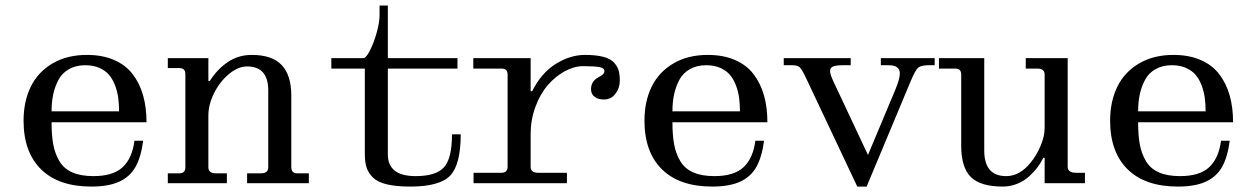

<svg xmlns="http://www.w3.org/2000/svg" viewBox="-20 -668 4567 700"><path d="M168 -262.2H414.1Q414.1 -289.1 410.9 -312Q407.7 -335 399.2 -357.4Q390.6 -379.9 377.2 -395.5Q363.8 -411.1 341.8 -420.7Q319.8 -430.2 291 -430.2Q256.8 -430.2 231.7 -416Q206.5 -401.9 193.4 -377.2Q180.2 -352.5 174.1 -324.2Q168 -295.9 168 -262.2ZM65.9 -228Q65.9 -297.9 92 -351.6Q118.2 -405.3 171.1 -436.5Q224.1 -467.8 296.9 -467.8Q353 -467.8 395.5 -449.5Q438 -431.2 463.6 -397.7Q489.3 -364.3 501.7 -320.3Q514.2 -276.4 514.2 -222.2H168Q168 -174.3 174.3 -140.6Q180.7 -106.9 197 -79.8Q213.4 -52.7 244.1 -39.3Q274.9 -25.9 320.8 -25.9Q392.1 -25.9 427 -58.3Q461.9 -90.8 470.2 -154.8H502Q494.1 -95.2 473.9 -59.3Q453.6 -23.4 414.6 -5.6Q375.5 12.2 313 12.2Q193.8 12.2 129.9 -50.5Q65.9 -113.3 65.9 -228Z M897.9 -467.8Q972.2 -467.8 1007.1 -430.7Q1042 -393.6 1042 -319.8V-58.1Q1042 -36.1 1064 -36.1H1106V0H880.9V-36.1H931.2Q958 -36.1 958 -58.1V-337.9Q958 -425.8 880.9 -425.8Q847.7 -425.8 814.5 -397.9Q781.2 -370.1 760.5 -328.4Q739.7 -286.6 739.7 -247.1V-58.1Q739.7 -36.1 767.1 -36.1H807.1V0H591.8V-36.1H633.8Q655.8 -36.1 655.8 -58.1V-397.9Q655.8 -419.9 633.8 -419.9H591.8V-456.1H739.7V-373H745.1Q771 -414.6 809.8 -441.2Q848.6 -467.8 897.9 -467.8Z M1476.1 12.2Q1424.8 12.2 1390.9 4.2Q1356.9 -3.9 1339.8 -20.8Q1322.8 -37.6 1316.4 -57.4Q1310.1 -77.1 1310.1 -106V-418H1188V-456.1H1304.7Q1314.5 -456.1 1328.6 -483.6Q1342.8 -511.2 1353.3 -548.8Q1363.8 -586.4 1363.8 -611.8V-647.9H1394V-456.1H1647.9V-418H1394V-105Q1394 -25.9 1495.6 -25.9Q1569.8 -25.9 1598.9 -58.3Q1627.9 -90.8 1627.9 -178.2H1659.7Q1659.7 -67.9 1621.3 -27.8Q1583 12.2 1476.1 12.2Z M1706.5 0V-38.1H1808.6Q1830.6 -38.1 1830.6 -60.1V-396Q1830.6 -418 1808.6 -418H1705.6V-456.1H1914.6V-335.9L1919.9 -335Q1953.6 -402.3 2006.3 -435.1Q2059.1 -467.8 2112.8 -467.8Q2152.8 -467.8 2179.2 -460.9Q2205.6 -454.1 2218.3 -440.2Q2231 -426.3 2235.4 -411.1Q2239.7 -396 2239.7 -374Q2239.7 -346.7 2223.6 -325.9Q2207.5 -305.2 2181.6 -305.2Q2161.1 -305.2 2147.9 -314.9Q2134.8 -324.7 2134.8 -342.8Q2134.8 -371.6 2161.6 -386.2Q2183.6 -396 2183.6 -409.2Q2183.6 -419.9 2166 -423.3Q2148.4 -426.8 2106 -426.8Q2072.8 -426.8 2038.6 -408Q2004.4 -389.2 1976.8 -357.2Q1949.2 -325.2 1931.9 -278.1Q1914.6 -231 1914.6 -179.2V-60.1Q1914.6 -38.1 1941.9 -38.1H2046.9V0Z M2431.6 -262.2H2677.7Q2677.7 -289.1 2674.6 -312Q2671.4 -335 2662.8 -357.4Q2654.3 -379.9 2640.9 -395.5Q2627.4 -411.1 2605.5 -420.7Q2583.5 -430.2 2554.7 -430.2Q2520.5 -430.2 2495.4 -416Q2470.2 -401.9 2457 -377.2Q2443.8 -352.5 2437.7 -324.2Q2431.6 -295.9 2431.6 -262.2ZM2329.6 -228Q2329.6 -297.9 2355.7 -351.6Q2381.8 -405.3 2434.8 -436.5Q2487.8 -467.8 2560.5 -467.8Q2616.7 -467.8 2659.2 -449.5Q2701.7 -431.2 2727.3 -397.7Q2752.9 -364.3 2765.4 -320.3Q2777.8 -276.4 2777.8 -222.2H2431.6Q2431.6 -174.3 2438 -140.6Q2444.3 -106.9 2460.7 -79.8Q2477.1 -52.7 2507.8 -39.3Q2538.6 -25.9 2584.5 -25.9Q2655.8 -25.9 2690.7 -58.3Q2725.6 -90.8 2733.9 -154.8H2765.6Q2757.8 -95.2 2737.5 -59.3Q2717.3 -23.4 2678.2 -5.6Q2639.2 12.2 2576.7 12.2Q2457.5 12.2 2393.6 -50.5Q2329.6 -113.3 2329.6 -228Z M3052.7 -430.2Q3027.8 -430.2 3017.1 -425.5Q3006.3 -420.9 3006.3 -409.2Q3006.3 -397 3017.6 -373L3144.5 -103L3243.7 -339.8Q3260.7 -380.9 3260.7 -399.9Q3260.7 -430.2 3220.7 -430.2H3191.4V-456.1H3387.7V-430.2H3365.7Q3337.9 -430.2 3327.4 -421.1Q3316.9 -412.1 3299.8 -371.1L3139.6 12.2H3105.5L2920.4 -379.9Q2904.8 -413.1 2896.7 -421.6Q2888.7 -430.2 2868.7 -430.2H2837.4V-456.1H3081.5V-430.2Z M3635.7 12.2Q3554.2 12.2 3519.3 -22.9Q3484.4 -58.1 3484.4 -136.2V-396Q3484.4 -418 3463.4 -418H3403.3V-456.1H3568.4V-119.1Q3568.4 -25.9 3648.4 -25.9Q3697.3 -25.9 3736.8 -74.2Q3758.3 -100.1 3773.4 -135.3Q3788.6 -170.4 3788.6 -202.1V-396Q3788.6 -418 3761.7 -418H3719.7V-456.1H3872.6V-60.1Q3872.6 -38.1 3903.3 -38.1H3935.5V0H3788.6V-92.8H3783.7Q3775.4 -75.2 3762.9 -58.6Q3750.5 -42 3732.2 -25.1Q3713.9 -8.3 3688.7 2Q3663.6 12.2 3635.7 12.2Z M4129.4 -262.2H4375.5Q4375.5 -289.1 4372.3 -312Q4369.1 -335 4360.6 -357.4Q4352.1 -379.9 4338.6 -395.5Q4325.2 -411.1 4303.2 -420.7Q4281.2 -430.2 4252.4 -430.2Q4218.3 -430.2 4193.1 -416Q4168 -401.9 4154.8 -377.2Q4141.6 -352.5 4135.5 -324.2Q4129.4 -295.9 4129.4 -262.2ZM4027.3 -228Q4027.3 -297.9 4053.5 -351.6Q4079.6 -405.3 4132.6 -436.5Q4185.5 -467.8 4258.3 -467.8Q4314.5 -467.8 4356.9 -449.5Q4399.4 -431.2 4425 -397.7Q4450.7 -364.3 4463.1 -320.3Q4475.6 -276.4 4475.6 -222.2H4129.4Q4129.4 -174.3 4135.7 -140.6Q4142.1 -106.9 4158.4 -79.8Q4174.8 -52.7 4205.6 -39.3Q4236.3 -25.9 4282.2 -25.9Q4353.5 -25.9 4388.4 -58.3Q4423.3 -90.8 4431.6 -154.8H4463.4Q4455.6 -95.2 4435.3 -59.3Q4415 -23.4 4376 -5.6Q4336.9 12.2 4274.4 12.2Q4155.3 12.2 4091.3 -50.5Q4027.3 -113.3 4027.3 -228Z"/></svg>

Font: New Heterodox Mono
Style: Book
Weight: 400
Designer: Hao Chi Kiang <hello@hckiang.com>, Alexey Kryukov <alexios@thessalonica.org.ru>
Version: Version 0.0.3